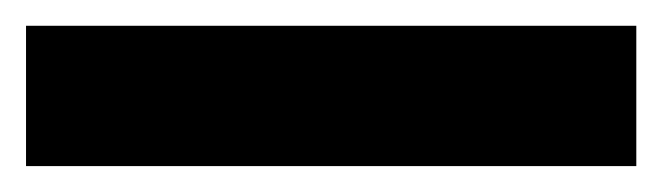

<svg xmlns="http://www.w3.org/2000/svg" viewBox="-27 -20 514 149"><path d="M466.8 0V108.9H-6.8V0Z"/></svg>

Font: Inter Cardless Tabular Bold
Style: Bold
Weight: 700
Designer: Rasmus Andersson
Foundry: rsms
Version: Version 4.000;git-4fc901f